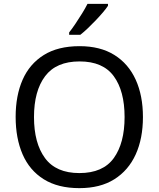

<svg xmlns="http://www.w3.org/2000/svg" viewBox="-20 -964 821 994"><path d="M720 -358Q720 -247 682.5 -164.5Q645 -82 572 -36Q499 10 391 10Q280 10 206.5 -36Q133 -82 97 -165Q61 -248 61 -359Q61 -469 97 -551Q133 -633 206.5 -679Q280 -725 392 -725Q499 -725 572 -679.5Q645 -634 682.5 -551.5Q720 -469 720 -358ZM156 -358Q156 -223 213 -145.5Q270 -68 391 -68Q513 -68 569 -145.5Q625 -223 625 -358Q625 -493 569 -569.5Q513 -646 392 -646Q271 -646 213.5 -569.5Q156 -493 156 -358ZM539 -934Q530 -920 513 -900Q496 -880 475.5 -858.5Q455 -837 434.5 -817.5Q414 -798 396 -784H338V-796Q353 -815 370.5 -841Q388 -867 405 -894.5Q422 -922 433 -944H539Z"/></svg>

Font: Noto Sans Bassa Vah
Style: Regular
Weight: 400
Designer: Monotype Design Team
Foundry: Monotype Imaging Inc.
Version: Version 2.002